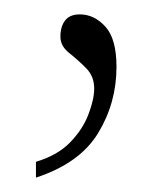

<svg xmlns="http://www.w3.org/2000/svg" viewBox="-20 -93 234 267"><path d="M30 132Q60 123 77.5 105Q95 87 103 66Q111 45 111 30Q111 13 99.5 1.5Q88 -10 76 -19.5Q64 -29 64 -42Q64 -56 70.5 -64.5Q77 -73 91 -73Q111 -73 126.5 -56Q142 -39 142 0Q142 50 116.5 92Q91 134 30 154Z"/></svg>

Font: Noto Serif Thin
Style: Regular
Weight: 100
Designer: Monotype Design Team
Foundry: Monotype Imaging Inc.
Version: Version 2.015